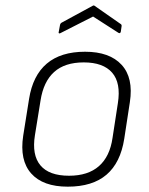

<svg xmlns="http://www.w3.org/2000/svg" viewBox="-20 -688 557 720"><path d="M234 12Q141 12 97 -37.5Q53 -87 67 -179L89 -317Q103 -405 155.5 -449.5Q208 -494 299 -494Q391 -494 436 -445Q481 -396 467 -305L446 -168Q432 -78 379.5 -33Q327 12 234 12ZM239 -29Q310 -29 351 -65Q392 -101 402 -171L422 -301Q434 -377 400.5 -415.5Q367 -454 294 -454Q223 -454 183 -418Q143 -382 132 -311L111 -181Q99 -107 131.5 -68Q164 -29 239 -29ZM207 -564Q204 -562 201.5 -563Q199 -564 200 -567L205 -594Q206 -600 211 -603L327 -666Q332 -669 335 -666L431 -599Q437 -596 436 -590L433 -569Q431 -561 424 -565L329 -626Z"/></svg>

Font: Sofia Sans ExtraLight
Style: Italic
Weight: 250
Italic angle: -9°
Version: Version 4.100-B